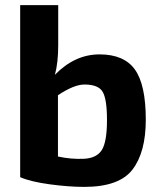

<svg xmlns="http://www.w3.org/2000/svg" viewBox="-20 -720 632 752"><path d="M208 -700V-543Q208 -474 195 -427Q273 -507 370 -507Q466 -507 508.5 -447.5Q551 -388 551 -251Q551 -124 499 -56Q447 12 310 12Q250 12 175.5 2Q101 -8 59 -26V-700ZM207 -347V-107Q258 -96 307 -98Q358 -100 378.5 -132Q399 -164 399 -250Q399 -332 382 -360.5Q365 -389 311 -389Q270 -389 207 -347Z"/></svg>

Font: Exo 2.0
Style: Bold
Weight: 700
Designer: Natanael Gama
Version: Version 1.001;PS 001.001;hotconv 1.0.70;makeotf.lib2.5.58329